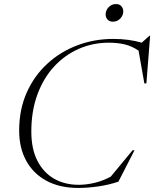

<svg xmlns="http://www.w3.org/2000/svg" viewBox="-20 -917 760 947"><path d="M564 -21Q516.5 -5 464.5 2.5Q412.5 10 366 10Q275 10 209.8 -25Q144.5 -60 109.5 -123.8Q74.5 -187.5 74.5 -273Q74.5 -376.5 111.5 -459.8Q148.5 -543 212.8 -602.2Q277 -661.5 360.8 -693.2Q444.5 -725 538 -725Q579.5 -725 613.8 -720.2Q648 -715.5 679 -706.5L717 -740.5H720.5L702 -505.5H692L663.5 -667Q632 -689 596 -697.8Q560 -706.5 517.5 -706.5Q437.5 -706.5 368 -675.8Q298.5 -645 246 -587.8Q193.5 -530.5 164 -449.5Q134.5 -368.5 134.5 -268Q134.5 -182.5 164.5 -124Q194.5 -65.5 247 -35.5Q299.5 -5.5 368 -5.5Q406 -5.5 447 -15.2Q488 -25 526.5 -46L634 -176H643.5ZM537 -810Q519.5 -810 510.2 -820.8Q501 -831.5 501 -846Q501 -866 515.8 -881.5Q530.5 -897 552.5 -897Q569.5 -897 578.8 -886.2Q588 -875.5 588 -861Q588 -841 573.2 -825.5Q558.5 -810 537 -810Z"/></svg>

Font: Newsreader Display Light
Style: Italic
Weight: 300
Italic angle: -17°
Designer: Hugues Gentile
Foundry: Production Type
Version: Version 1.001